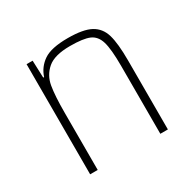

<svg xmlns="http://www.w3.org/2000/svg" viewBox="-121 -644 775 770"><g transform="rotate(-30 266.5 -259.0)"><path d="M87 -510H115L118 -430H122Q135 -470 170 -494Q205 -518 282 -518Q353 -518 388 -499Q423 -480 435 -439Q447 -398 447 -320V0H412V-315Q412 -392 401.5 -427Q391 -462 363 -474Q335 -486 274 -486Q202 -486 169.5 -458Q137 -430 129.5 -386.5Q122 -343 122 -264V0H87Z"/></g></svg>

Font: Saira Semi Condensed Thin
Style: Regular
Weight: 100
Width: 4
Designer: Hector Gatti with collaboration of the Omnibus-Type team
Foundry: Omnibus-Type
Version: Version 1.001; ttfautohint (v1.8)